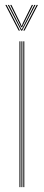

<svg xmlns="http://www.w3.org/2000/svg" viewBox="-20 -770 180 790"><path d="M76 0V-600H80V0ZM60 0V-600H64V0ZM68 0V-600H72V0ZM2 -749.8H7L62 -644H57ZM12 -749.8H17L64 -657.8L68 -649.5H70L74 -657.8L121 -749.8H126L71 -644H67ZM22 -749.8H27L64.5 -673.8L68 -664H70L73.5 -673.8L111 -749.8H116L76 -669.2L71 -658.2H67L62 -669.2ZM131 -749.8H136L81 -644H76Z"/></svg>

Font: Big Shoulders Inline Display SC Thin
Style: Regular
Weight: 100
Designer: Patric King
Foundry: XO Type Co
Version: Version 2.002